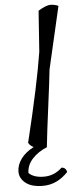

<svg xmlns="http://www.w3.org/2000/svg" viewBox="-102 -767 406 997"><g transform="rotate(-5 101.0 -268.5)"><path d="M11 125Q37 151 90.5 151Q144 151 185 112Q207 114 212 137Q155 198 81 198Q22 198 -9 173.5Q-40 149 -40 114Q-40 79 -16.5 47Q7 15 50 -7Q32 -15 23 -31Q96 -331 122 -497L137 -710Q178 -735 200 -735Q222 -735 242 -726L167 -401Q162 -350 144 -213.5Q126 -77 118 0Q73 18 42.5 50.5Q12 83 11 125Z"/></g></svg>

Font: Tillana
Style: Regular
Weight: 400
Designer: Lipi Raval (Devanagari, Latin), Jonny Pinhorn (Latin)
Foundry: Indian Type Foundry
Version: Version 2.003;PS 1.0;hotconv 1.0.79;makeotf.lib2.5.61930; tt